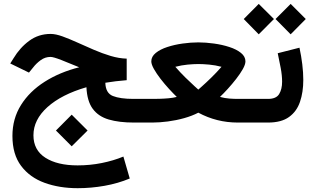

<svg xmlns="http://www.w3.org/2000/svg" viewBox="-20 -630 1623 987"><path d="M348.6 -40.5 430.2 41 348.6 122.1 267.6 41ZM43.9 68.8Q43.9 -20 87.9 -90.1Q131.8 -160.2 209.2 -209.5Q286.6 -258.8 387.2 -284.2Q335.9 -305.7 295.2 -321.5Q254.4 -337.4 239.7 -337.4Q211.9 -337.4 189 -320.6Q166 -303.7 150.4 -283.2L128.9 -256.8L32.7 -303.7L49.3 -330.1Q82.5 -385.3 130.4 -420.4Q178.2 -455.6 240.2 -455.6Q266.1 -455.6 301.3 -442.9Q336.4 -430.2 377.4 -411.6Q418.5 -393.1 461.9 -374.3Q505.4 -355.5 548.6 -342.5Q591.8 -329.6 631.3 -328.6V-217.8Q606 -215.8 574.7 -212.2Q543.5 -208.5 521.5 -204.6Q522.9 -151.4 560.3 -136.5Q597.7 -121.6 666 -121.6H705.6V0H667.5Q592.3 0 539.1 -15.6Q485.8 -31.2 456.8 -70.6Q427.7 -109.9 424.3 -181.6Q296.4 -144.5 224.1 -79.6Q151.9 -14.6 151.9 65.4Q151.9 141.6 213.4 180.9Q274.9 220.2 378.9 220.2Q442.9 220.2 503.4 208Q564 195.8 614.3 174.8L647 287.6Q586.4 313 517.3 325.2Q448.2 337.4 379.4 337.4Q285.2 337.4 209.2 309.8Q133.3 282.2 88.6 222.9Q43.9 163.6 43.9 68.8Z M999.5 -412.1Q1037.6 -412.1 1079.8 -406.2Q1122.1 -400.4 1158.9 -388.4Q1195.8 -376.5 1218.8 -357.9Q1241.7 -339.4 1241.7 -314.5Q1241.7 -298.8 1228.3 -274.9Q1214.8 -251 1194.1 -224.4Q1173.3 -197.8 1151.1 -173.3Q1128.9 -148.9 1110.8 -131.8Q1136.2 -125 1159.2 -123.3Q1182.1 -121.6 1201.7 -121.6H1277.8V0H1202.1Q1093.8 0 999.5 -50.8Q967.8 -34.2 926.8 -22.7Q885.7 -11.2 843 -5.6Q800.3 0 763.2 0H686V-121.6H763.7Q776.9 -121.6 799.6 -122.1Q822.3 -122.6 846.4 -124.8Q870.6 -127 888.7 -131.8Q871.1 -148.9 848.6 -173.3Q826.2 -197.8 805.4 -224.6Q784.7 -251.5 771.2 -275.4Q757.8 -299.3 757.8 -314.5Q757.8 -339.4 780.8 -357.9Q803.7 -376.5 840.3 -388.4Q877 -400.4 918.9 -406.2Q960.9 -412.1 999.5 -412.1ZM1000 -300.8Q976.6 -300.8 944.8 -297.9Q913.1 -294.9 881.3 -286.6Q905.8 -258.3 933.3 -231.2Q960.9 -204.1 980.2 -186.8Q999.5 -169.4 999.5 -169.4Q999.5 -169.4 1019 -186.8Q1038.6 -204.1 1066.4 -231.2Q1094.2 -258.3 1118.7 -286.6Q1087.4 -294.9 1055.4 -297.9Q1023.4 -300.8 1000 -300.8Z M1474.1 -609.9 1551.8 -532.2 1474.1 -453.6 1396.5 -532.2ZM1310.1 -609.9 1388.2 -532.2 1310.1 -453.6 1232.9 -532.2ZM1357.9 0H1258.3V-121.6H1357.9Q1399.9 -121.6 1415 -146.5Q1430.2 -171.4 1430.2 -210Q1430.2 -242.7 1422.9 -281Q1415.5 -319.3 1407.7 -356.4L1519.5 -384.8Q1528.8 -341.8 1533.9 -299.6Q1539.1 -257.3 1539.1 -218.8Q1539.1 -156.2 1522.2 -106.7Q1505.4 -57.1 1465.8 -28.6Q1426.3 0 1357.9 0Z"/></svg>

Font: Vazirmatn FD NL SemiBold
Style: Regular
Weight: 600
Designer: Saber Rastikerdar
Foundry: Saber Rastikerdar
Version: Version 33.003